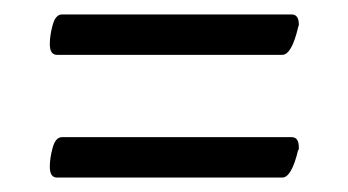

<svg xmlns="http://www.w3.org/2000/svg" viewBox="-20 -386 482 266"><path d="M66 -366H384Q394 -366 394 -352Q394 -349 393 -349V-348Q384 -310 371 -310H59Q49 -310 49 -325Q49 -337 53 -351.5Q57 -366 66 -366ZM66 -196H384Q394 -196 394 -182V-179L393 -178Q384 -140 371 -140H59Q49 -140 49 -155Q49 -167 53 -181.5Q57 -196 66 -196Z"/></svg>

Font: EB Garamond 12
Style: Bold
Weight: 700
Version: Version 0.016